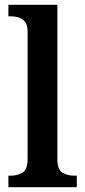

<svg xmlns="http://www.w3.org/2000/svg" viewBox="-20 -780 354 800"><path d="M15 0V-48H26Q52 -48 73.5 -60.5Q95 -73 95 -118V-648Q95 -676 84 -689.5Q73 -703 57 -707.5Q41 -712 26 -712H15V-760H219V-118Q219 -73 240.5 -60.5Q262 -48 288 -48H300V0Z"/></svg>

Font: Noto Serif Tamil SemiCondensed SemiBold
Style: Italic
Weight: 600
Width: 4
Italic angle: -12°
Designer: Indian Type Foundry, Tom Grace, and the Monotype Design Team
Foundry: Monotype Imaging Inc.
Version: Version 2.003; ttfautohint (v1.8.4.7-5d5b)